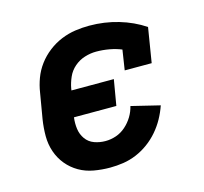

<svg xmlns="http://www.w3.org/2000/svg" viewBox="-84 -621 767 722"><g transform="rotate(-15 300.0 -260.0)"><path d="M260 8Q228 8 197 2.5Q166 -3 140 -18Q114 -33 95 -56Q76 -79 66 -108Q56 -137 56 -169Q56 -201 61 -233L78 -333Q82 -360 92 -387Q102 -414 119.5 -437.5Q137 -461 161 -479.5Q185 -498 212 -509Q239 -520 266.5 -524Q294 -528 321 -528Q380 -528 434.5 -512Q489 -496 534 -466L512 -331H407L419 -409Q397 -418 372 -422.5Q347 -427 321 -427Q299 -427 276.5 -420Q254 -413 236 -397.5Q218 -382 208.5 -360.5Q199 -339 195 -317L194 -310H359L342 -210H177Q174 -187 177 -165Q180 -143 192.5 -125.5Q205 -108 225.5 -100.5Q246 -93 269 -93Q290 -93 310.5 -100Q331 -107 348 -122Q365 -137 376.5 -156Q388 -175 393 -196L504 -169Q495 -143 482 -119.5Q469 -96 451 -75Q433 -54 410.5 -37.5Q388 -21 363 -10.5Q338 0 312 4Q286 8 260 8Z"/></g></svg>

Font: Iosevka HT Extended
Style: Bold Italic
Weight: 700
Width: 7
Italic angle: -9°
Monospace: yes
Designer: Belleve Invis
Foundry: Belleve Invis
Version: Version 32.3.0; ttfautohint (v1.8.4)